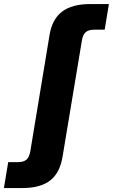

<svg xmlns="http://www.w3.org/2000/svg" viewBox="-152 -748 572 972"><path d="M-41 204.1H-132.3L-110.4 72.8H-62.5Q-32.2 72.8 -18.1 60.3Q-3.9 47.9 1.5 17.6L99.1 -572.8Q112.3 -651.4 162.8 -689.5Q213.4 -727.5 305.2 -727.5H399.4L377.9 -597.7H326.2Q296.4 -597.7 282 -585.2Q267.6 -572.8 262.7 -543.5L165 43.5Q151.9 126 102.8 165Q53.7 204.1 -41 204.1Z"/></svg>

Font: Inter Display ExtraBold
Style: Italic
Weight: 800
Italic angle: -9.39999°
Designer: Rasmus Andersson
Foundry: rsms
Version: Version 4.000;git-a52131595